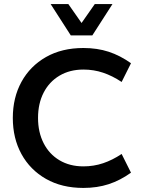

<svg xmlns="http://www.w3.org/2000/svg" viewBox="-20 -914 700 944"><path d="M390 10Q284 10 206 -34.5Q128 -79 85.5 -156.5Q43 -234 43 -334Q43 -434 85.5 -511.5Q128 -589 206 -633.5Q284 -678 390 -678Q458 -678 514.5 -659.5Q571 -641 624 -603L578 -511Q533 -541 487 -556.5Q441 -572 390 -572Q323 -572 272.5 -542Q222 -512 194.5 -458.5Q167 -405 167 -334Q167 -264 194.5 -210Q222 -156 272.5 -126Q323 -96 390 -96Q441 -96 487 -111.5Q533 -127 578 -157L624 -65Q571 -27 514.5 -8.5Q458 10 390 10ZM328 -740 229 -894H316L381 -801L446 -894H533L434 -740Z"/></svg>

Font: Gantari SemiBold
Style: Regular
Weight: 600
Designer: Anugrah Pasau
Foundry: Lafontype
Version: Version 1.000; ttfautohint (v1.8.3)